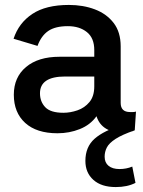

<svg xmlns="http://www.w3.org/2000/svg" viewBox="-20 -530 578 778"><path d="M362 -327Q362 -376 332 -400Q302 -424 255 -424Q204 -424 175.5 -404.5Q147 -385 132 -344L35 -373Q56 -437 111 -473.5Q166 -510 259 -510Q317 -510 364.5 -492Q412 -474 440.5 -437Q469 -400 469 -342V-113Q469 -76 507 -76Q513 -76 519.5 -76Q526 -76 531 -78L526 -2Q508 7 477 8Q438 8 410 -8.5Q382 -25 371 -59Q346 -24 303.5 -7Q261 10 213 10Q128 10 82 -32Q36 -74 36 -146Q36 -217 85.5 -258.5Q135 -300 221 -300H362ZM237 -73Q265 -73 294 -83Q323 -93 342.5 -116.5Q362 -140 362 -180V-220H244Q142 -220 142 -152Q142 -118 163.5 -95.5Q185 -73 237 -73ZM449 228Q391 228 358.5 199Q326 170 326 122Q326 65 363.5 32Q401 -1 475 -23L526 -2Q474 16 448 33Q422 50 413 67.5Q404 85 404 105Q404 129 420 142Q436 155 464 155Q492 155 516 145L529 211Q496 228 449 228Z"/></svg>

Font: Prodigy Sans Medium
Style: Regular
Weight: 500
Designer: Wei Huang
Foundry: Wei Huang
Version: Version 1.003; ttfautohint (v1.8.3)